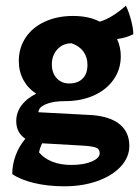

<svg xmlns="http://www.w3.org/2000/svg" viewBox="-20 -474 488 674"><path d="M23 137Q23 104 35 71.5Q47 39 69 13Q37 -8 37 -49Q37 -79 55.5 -104Q74 -129 107 -145Q78 -164 62 -193.5Q46 -223 46 -260Q46 -306 70 -342Q94 -378 137.5 -398Q181 -418 236 -418Q292 -418 330 -398Q372 -410 422 -454Q433 -431 440.5 -402Q448 -373 448 -354Q423 -341 391 -337Q404 -308 404 -277Q404 -231 379 -195Q354 -159 309.5 -139Q265 -119 208 -119Q166 -119 140.5 -108Q115 -97 115 -80L303 -70Q367 -65 400.5 -37.5Q434 -10 434 38Q434 78 404 110.5Q374 143 322 161.5Q270 180 206 180Q148 180 100 168.5Q52 157 23 137ZM287 -246Q287 -274 272.5 -293.5Q258 -313 231 -322Q201 -322 181.5 -301Q162 -280 162 -248Q162 -218 179 -199.5Q196 -181 223 -181Q253 -181 270 -198Q287 -215 287 -246ZM330 64Q330 49 316.5 44Q303 39 267 37L128 29Q120 45 117 61Q155 105 231 105Q274 105 302 93Q330 81 330 64Z"/></svg>

Font: Mirza
Style: Bold
Weight: 700
Designer: Arabic design by Kourosh Beigpour, Latin design by Eduardo Tunni, engineering by Lasse Fister
Version: Version 1.0010g